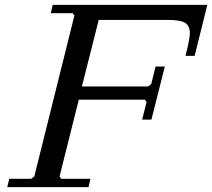

<svg xmlns="http://www.w3.org/2000/svg" viewBox="-20 -770 873 790"><path d="M225.1 -43.9 231.9 -34.2H352.1L344.2 0H9.8L18.1 -34.2H107.9L121.1 -43.9L286.1 -706.1L278.8 -715.8H189L196.8 -750H833L780.8 -540H743.2L752.9 -580.1Q761.2 -617.2 761.2 -633.8Q761.2 -664.6 741 -676.3Q720.7 -688 671.9 -688H386.2L316.9 -414.1H588.9L602.1 -423.8L620.1 -496.1H658.2L603 -277.8H564.9L583 -350.1L576.2 -359.9H304.2Z"/></svg>

Font: Happy Times at the IKOB New Game Plus Edition
Style: Italic
Weight: 400
Italic angle: -16°
Designer: Lucas Le Bihan
Foundry: Lucas Le Bihan
Version: Version 1.000;PS 1.0;hotconv 1.0.88;makeotf.lib2.5.647800